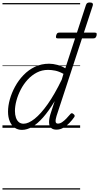

<svg xmlns="http://www.w3.org/2000/svg" viewBox="-20 -1035 803 1555"><path d="M158 17Q124 17 98.5 -1Q73 -19 59 -52.5Q45 -86 45 -131Q45 -177 59.5 -229.5Q74 -282 102 -333.5Q130 -385 170.5 -427Q211 -469 263 -494Q315 -519 378 -519Q409 -519 444.5 -509.5Q480 -500 509 -482L676 -994Q680 -1006 687 -1010.5Q694 -1015 707 -1015Q724 -1015 729.5 -1008Q735 -1001 731 -989L438 -96Q429 -67 430.5 -50.5Q432 -34 449 -34Q466 -34 483 -45.5Q500 -57 517 -74.5Q534 -92 548 -109Q554 -117 560 -118Q566 -119 573 -113Q583 -106 584.5 -99.5Q586 -93 581 -86Q565 -63 542.5 -39.5Q520 -16 493.5 -0.5Q467 15 437 15Q410 15 394.5 1.5Q379 -12 377.5 -40Q376 -68 388 -109Q397 -136 405.5 -163Q414 -190 423 -216Q375 -136 329 -84Q283 -32 240.5 -7.5Q198 17 158 17ZM101 -136Q101 -106 109 -82.5Q117 -59 132.5 -46Q148 -33 171 -33Q210 -33 260.5 -73Q311 -113 367 -192.5Q423 -272 480 -390L494 -437Q457 -457 426.5 -463Q396 -469 369 -469Q320 -469 278.5 -447.5Q237 -426 204 -390Q171 -354 148 -309.5Q125 -265 113 -220Q101 -175 101 -136ZM448 -724Q436 -724 434 -730.5Q432 -737 435 -748Q438 -759 443 -765Q448 -771 461 -771H747Q761 -771 762.5 -764Q764 -757 762 -747Q759 -736 753.5 -730Q748 -724 735 -724ZM0 490H629V500H0ZM0 -20H629V0H0ZM0 -505H629V-500H0ZM0 -1010H629V-1000H0Z"/></svg>

Font: Playwrite US Trad Guides
Style: Regular
Weight: 400
Designer: Veronika Burian, José Scaglione
Foundry: TypeTogether
Version: Version 1.003